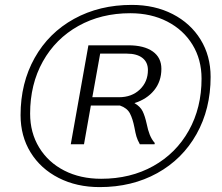

<svg xmlns="http://www.w3.org/2000/svg" viewBox="-20 -742 906 784"><path d="M840 -428Q840 -297 782.5 -194.5Q725 -92 622 -35Q519 22 387 22Q293 22 219.5 -15.5Q146 -53 105 -119.5Q64 -186 64 -272Q64 -403 121.5 -505.5Q179 -608 282.5 -665Q386 -722 518 -722Q612 -722 685 -684.5Q758 -647 799 -580.5Q840 -514 840 -428ZM803 -421Q803 -499 766 -559.5Q729 -620 663 -654Q597 -688 512 -688Q393 -688 300 -636Q207 -584 155 -491Q103 -398 103 -278Q103 -200 140 -139.5Q177 -79 242.5 -45.5Q308 -12 393 -12Q513 -12 606 -64Q699 -116 751 -209Q803 -302 803 -421ZM529 -321Q553 -307 562.5 -287.5Q572 -268 579 -236Q584 -211 591.5 -192Q599 -173 612 -158L611 -153H551Q541 -171 537 -185Q533 -199 529 -221Q522 -257 510.5 -279Q499 -301 470 -311H460H351L323 -153H269L341 -557H504Q568 -557 603.5 -532Q639 -507 639 -461Q639 -410 609.5 -373.5Q580 -337 529 -321ZM584 -456Q584 -488 561.5 -505.5Q539 -523 498 -523H389L357 -345H466Q518 -345 551 -376.5Q584 -408 584 -456Z"/></svg>

Font: Fahkwang ExtraLight
Style: Italic
Weight: 275
Italic angle: -10°
Designer: Suppakit Chalermlarp | Katatrad Co.,Ltd.
Foundry: Cadson Demak Co.,Ltd.
Version: Version 1.000; ttfautohint (v1.6)